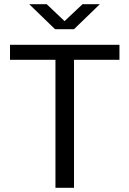

<svg xmlns="http://www.w3.org/2000/svg" viewBox="-20 -901 620 921"><path d="M246 0V-614H28V-686H553V-614H335V0ZM244 -761 120 -881H204L305 -785H274L376 -881H459L335 -761Z"/></svg>

Font: Chivo Medium Light
Style: Regular
Weight: 300
Version: Version 2.002